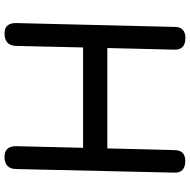

<svg xmlns="http://www.w3.org/2000/svg" viewBox="-16 -762 801 808"><g transform="rotate(90 384.0 -358.5)"><path d="M139.6 -738.8Q190.4 -738.8 189.5 -693.4L182.6 -410.2H605L612.3 -695.3Q613.3 -737.3 657.2 -738.3Q708 -738.3 707 -692.9L691.9 -26.9Q691.4 23.4 638.7 22.5Q594.7 21.5 595.7 -27.8Q599.1 -168 602.5 -308.1H180.2L173.8 -27.3Q172.9 22.9 120.1 22.5Q76.2 21.5 77.6 -27.8L93.8 -695.8Q94.7 -737.8 139.6 -738.8Z"/></g></svg>

Font: Comic Relief LRS
Style: Regular
Weight: 400
Designer: Jeff Davis
Foundry: Loudifier
Version: Version 1.0